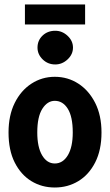

<svg xmlns="http://www.w3.org/2000/svg" viewBox="-20 -824 490 855"><path d="M224 11Q166 11 119.5 -17.5Q73 -46 45.5 -100.5Q18 -155 18 -234Q18 -310 45.5 -365.5Q73 -421 120 -451.5Q167 -482 224 -482Q282 -482 329 -451.5Q376 -421 404 -365.5Q432 -310 432 -234Q432 -156 404 -101Q376 -46 329 -17.5Q282 11 224 11ZM224 -96Q260 -96 282 -132.5Q304 -169 304 -234Q304 -304 282 -339.5Q260 -375 224 -375Q191 -375 168.5 -339.5Q146 -304 146 -234Q146 -169 167.5 -132.5Q189 -96 224 -96ZM226 -537Q193 -537 170 -559.5Q147 -582 147 -612Q147 -644 169.5 -665.5Q192 -687 226 -687Q257 -687 281 -664.5Q305 -642 305 -612Q305 -582 281 -559.5Q257 -537 226 -537ZM91 -715V-804H359V-715Z"/></svg>

Font: Inconsolata SemiCondensed Black
Style: Regular
Weight: 900
Width: 4
Monospace: yes
Designer: Raph Levien, Cyreal, Brenton Simpson
Foundry: Raph Levien, Cyreal, Google
Version: Version 3.001; ttfautohint (v1.8.2.53-6de2)